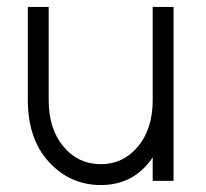

<svg xmlns="http://www.w3.org/2000/svg" viewBox="-20 -520 593 552"><path d="M60 -500V-232Q60 -177 75 -132.5Q90 -88 120 -55Q181 12 270 12Q357 12 409 -54Q411 -57 414 -60.5Q417 -64 419 -68V0H479V-500H419V-232Q419 -149 376 -98Q334 -48 270 -48Q205 -48 163 -98Q120 -149 120 -232V-500Z"/></svg>

Font: Unageo
Style: Light
Weight: 300
Designer: Richard Sepsi
Foundry: Richard Sepsi
Version: Version 2.000